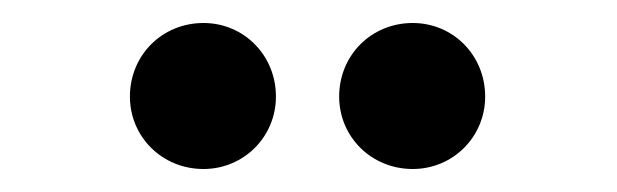

<svg xmlns="http://www.w3.org/2000/svg" viewBox="-20 -719 537 167"><path d="M157 -572C192 -572 220 -600 220 -635C220 -671 192 -699 157 -699C121 -699 93 -671 93 -635C93 -600 121 -572 157 -572ZM339 -572C374 -572 402 -600 402 -635C402 -671 374 -699 339 -699C303 -699 275 -671 275 -635C275 -600 303 -572 339 -572Z"/></svg>

Font: SN Pro Medium
Style: Regular
Weight: 500
Designer: Tobias Whetton
Foundry: Supernotes
Version: Version 1.003;Glyphs 3.3 (3324)